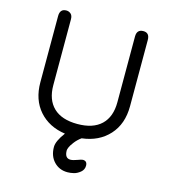

<svg xmlns="http://www.w3.org/2000/svg" viewBox="-120 -724 899 1018"><g transform="rotate(15 329.0 -214.5)"><path d="M311.5 87.9Q311.5 130.9 342.8 130.9Q356.4 130.9 378.4 122.6Q400.4 114.3 407.2 114.3Q431.6 114.3 431.6 140.6Q431.6 162.1 414.6 176.3Q397.5 190.4 379.4 194.8Q361.3 199.2 344.7 199.2Q299.8 199.2 270.5 168.5Q241.2 137.7 241.2 87.9Q241.2 55.7 279.3 4.9Q189.5 -7.8 136.2 -68.4Q83 -128.9 83 -224.6V-587.9Q83 -627.9 118.2 -627.9Q131.8 -627.9 142.6 -618.7Q153.3 -609.4 153.3 -588.9V-227.5Q153.3 -147.5 198.2 -104.5Q243.2 -61.5 329.1 -61.5Q415 -61.5 460 -104.5Q504.9 -147.5 504.9 -227.5V-588.9Q504.9 -627.9 541 -627.9Q575.2 -627.9 575.2 -587.9V-224.6Q575.2 -127 519.5 -65.9Q463.9 -4.9 371.1 5.9Q349.6 21.5 335 41Q320.3 60.5 315.9 71.8Q311.5 83 311.5 87.9Z"/></g></svg>

Font: Jura
Style: DemiBold
Weight: 600
Version: Version 2.4